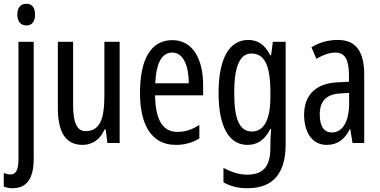

<svg xmlns="http://www.w3.org/2000/svg" viewBox="-33 -759 2016 1019"><path d="M59 -681C59 -645 77 -624 107 -624C137 -624 153 -645 153 -681C153 -718 138 -739 107 -739C76 -739 59 -719 59 -681ZM36 240C108 239 146 190 146 82V-537H65V83C65 141 53 167 22 167C11 167 -1 164 -13 159V231C1 237 17 240 36 240Z M602 -537H521V-251C521 -123 495 -63 421 -63C376 -63 355 -107 355 -202V-537H274V-187C274 -67 309 10 406 10C457 10 499 -19 522 -72H528L537 0H602Z M882 -546C769 -546 710 -447 710 -265C710 -109 763 10 900 10C946 10 987 -1 1025 -24V-96C985 -70 948 -59 909 -59C830 -59 792 -123 790 -253H1045V-309C1045 -442 992 -546 882 -546ZM882 -480C942 -480 969 -405 969 -317H791C796 -428 827 -480 882 -480Z M1284 -547C1186 -547 1127 -452 1127 -266C1127 -85 1183 10 1281 10C1335 10 1373 -18 1402 -75H1406C1403 -43 1402 -13 1402 9V25C1402 129 1360 168 1278 168C1238 168 1198 156 1153 132V209C1192 230 1231 240 1280 240C1422 240 1483 155 1483 6V-537H1415L1406 -466H1401C1372 -523 1335 -547 1284 -547ZM1301 -475C1371 -475 1402 -412 1402 -270V-245C1402 -123 1368 -61 1304 -61C1240 -61 1210 -123 1210 -265C1210 -402 1238 -475 1301 -475Z M1760 -547C1709 -547 1662 -534 1620 -508L1646 -447C1684 -469 1717 -480 1747 -480C1798 -480 1819 -442 1819 -360V-325L1758 -322C1645 -317 1581 -256 1581 -150C1581 -65 1618 10 1701 10C1757 10 1796 -18 1824 -74H1826L1838 0H1900V-362C1900 -480 1861 -547 1760 -547ZM1772 -263 1820 -266V-212C1820 -114 1785 -56 1729 -56C1688 -56 1664 -86 1664 -152C1664 -222 1699 -259 1772 -263Z"/></svg>

Font: Noto Sans Sinhala UI ExtraCondensed
Style: Regular
Weight: 400
Width: 2
Designer: Jelle Bosma - Monotype Design Team
Foundry: Monotype Imaging Inc.
Version: Version 2.006